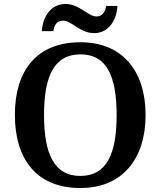

<svg xmlns="http://www.w3.org/2000/svg" viewBox="-20 -938 810 968"><path d="M455 -771C526 -771 568 -834 572 -908H515C511 -881 498 -855 466 -855C424 -855 381 -918 310 -918C238 -918 195 -855 191 -781H249C253 -808 264 -834 298 -834C341 -834 383 -771 455 -771ZM385 10C597 10 714 -137 714 -358C714 -580 597 -725 386 -725C163 -725 55 -580 55 -359C55 -137 163 10 385 10ZM385 -51C252 -51 202 -164 202 -358C202 -552 252 -664 386 -664C519 -664 568 -552 568 -358C568 -164 519 -51 385 -51Z"/></svg>

Font: Noto Serif Devanagari SemiBold
Style: Regular
Weight: 600
Designer: Universal Thirst, Indian Type Foundry and the Monotype Design Team
Foundry: Monotype Imaging Inc.
Version: Version 2.004